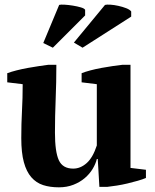

<svg xmlns="http://www.w3.org/2000/svg" viewBox="-20 -789 662 821"><path d="M11 0ZM71 -198Q71 -261 74 -315Q77 -369 77 -429L11 -437V-476Q27 -482 50.5 -488Q74 -494 99 -498.5Q124 -503 147.5 -506.5Q171 -510 187 -512H221Q221 -437 218 -364.5Q215 -292 215 -222Q215 -140 231.5 -104Q248 -68 293 -68Q324 -68 350.5 -91.5Q377 -115 394 -167V-429L329 -437V-476Q344 -482 366.5 -488Q389 -494 413.5 -498.5Q438 -503 462 -506.5Q486 -510 504 -512H538V-71L604 -63V-28Q590 -22 569 -16Q548 -10 525 -4.5Q502 1 479.5 4.5Q457 8 439 10H405L398 -109H394Q389 -88 376 -66.5Q363 -45 342.5 -27.5Q322 -10 294 1Q266 12 232 12Q194 12 164.5 2.5Q135 -7 114 -31Q93 -55 82 -95.5Q71 -136 71 -198ZM233 -768Q239 -770 256 -769Q273 -768 291.5 -765Q310 -762 325.5 -757.5Q341 -753 344 -747V-723L206 -585L165 -605ZM429 -768Q436 -770 452 -769Q468 -768 486 -764Q504 -760 519.5 -754Q535 -748 541 -740V-718L333 -585L296 -607Z"/></svg>

Font: PT Serif
Style: Bold
Weight: 700
Designer: A.Korolkova, O.Umpeleva, V.Yefimov
Foundry: ParaType Ltd
Version: Version 1.000W OFL; ttfautohint (v1.6)